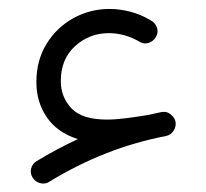

<svg xmlns="http://www.w3.org/2000/svg" viewBox="-20 -391 471 438"><path d="M54.7 14.6Q48.3 4.9 51 -6.3Q53.7 -17.6 63.5 -23.4Q110.4 -51.8 157.7 -73.7Q110.8 -88.4 86.9 -123.3Q63 -158.2 63 -203.6Q63 -253.4 86.2 -291Q109.4 -328.6 147.5 -349.6Q185.5 -370.6 230 -370.6Q252.9 -370.6 276.6 -364.5Q300.3 -358.4 322.8 -345.2Q333.5 -339.8 337.6 -329.3Q341.8 -318.8 336.9 -309.1Q332 -298.3 321 -293.9Q310.1 -289.6 300.8 -294.4Q265.6 -315.4 228.5 -315.4Q184.1 -315.4 151.4 -285.9Q118.7 -256.3 118.7 -206.1Q118.7 -169.9 142.8 -144Q167 -118.2 224.1 -118.2Q242.2 -118.2 267.3 -121.3Q292.5 -124.5 318.8 -128.9Q333.5 -132.3 348.1 -135.3Q350.1 -135.7 352.1 -135.7Q361.3 -136.7 369.6 -129.9Q370.1 -129.4 370.6 -128.9Q370.6 -128.9 370.6 -128.9Q378.4 -122.6 380.4 -113.3Q382.3 -102.5 376 -92.8Q369.6 -83 358.4 -80.6Q219.7 -54.2 92.8 23.4Q83.5 29.8 72 26.9Q60.5 23.9 54.7 14.6Z"/></svg>

Font: Mikhak-DS1-FD Regular
Style: Regular
Weight: 400
Designer: Amin Abedi
Version: Version 3.2